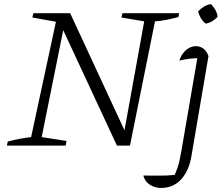

<svg xmlns="http://www.w3.org/2000/svg" viewBox="-20 -716 1093 944"><path d="M582 -651H861L857 -632Q826 -624 798.5 -618.5Q771 -613 742 -611L619 0H555L280 -591L296 -593L185 -42L307 -23L303 0H14L18 -20Q48 -28 77 -33.5Q106 -39 133 -42L255 -609L139 -630L144 -651H325L602 -54L588 -53L689 -611L577 -630ZM970 -430Q942 -431 913.5 -427.5Q885 -424 862 -418Q868 -439 881 -455.5Q894 -472 910.5 -480.5Q927 -489 943 -489Q964 -489 980.5 -476.5Q997 -464 1005 -440ZM1005 -440 922 47Q910 123 871 165.5Q832 208 773 208Q750 208 731.5 200Q713 192 701 178.5Q689 165 685 147Q716 147 758.5 147.5Q801 148 839 144Q849 120 854.5 103.5Q860 87 863.5 69Q867 51 872 25L954 -452ZM1017 -696Q1030 -683 1039 -667Q1048 -651 1050 -634Q1039 -621 1023 -611.5Q1007 -602 991 -600Q977 -611 967.5 -627Q958 -643 954 -660Q967 -674 983 -683.5Q999 -693 1017 -696Z"/></svg>

Font: Piazzolla Thin ExtraLight
Style: Italic
Weight: 250
Italic angle: -11.3°
Version: Version 2.005